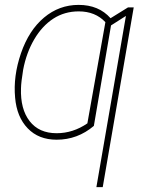

<svg xmlns="http://www.w3.org/2000/svg" viewBox="-20 -558 605 781"><path d="M397.9 203.1H372.1L492.2 -493.2L431.6 -454.6L361.8 -45.9Q295.4 10.3 210.4 10.3Q137.2 10.3 92.8 -35.9Q48.3 -82 41.5 -160.6Q33.2 -248 65.4 -341.6Q97.7 -435.1 159.2 -486.6Q220.7 -538.1 299.8 -538.1Q381.8 -538.1 429.7 -483.9L500.5 -527.8H523.9ZM210.4 -16.1Q276.9 -16.1 335.4 -56.2L408.7 -467.8Q367.7 -511.7 300.3 -511.7Q242.7 -511.7 197 -482.2Q151.4 -452.6 119.4 -398.2Q87.4 -343.8 74.2 -274.4Q65.9 -224.1 65.4 -198.7Q62.5 -114.3 100.6 -65.2Q138.7 -16.1 210.4 -16.1Z"/></svg>

Font: Roboto Thin
Style: Italic
Weight: 250
Italic angle: -12°
Designer: Google
Version: Version 2.134; 2016